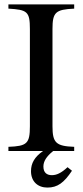

<svg xmlns="http://www.w3.org/2000/svg" viewBox="-20 -682 373 867"><path d="M174 0C136 27 120 55 120 91C120 138 151 165 194 165C240 165 269 143 305 89L285 73C256 100 235 109 214 109C192 109 176 98 176 70C176 47 189 25 220 0H315V-19C233 -22 217 -37 217 -112V-551C217 -627 231 -639 315 -643V-662H18V-643C103 -638 115 -630 115 -551V-112C115 -34 102 -22 18 -19V0Z"/></svg>

Font: XITS Math
Style: Regular
Weight: 400
Designer: MicroPress Inc., with final additions and corrections provided by Coen Hoffman, Elsevier (retired)
Version: Version 1.302